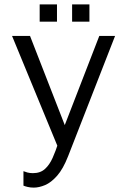

<svg xmlns="http://www.w3.org/2000/svg" viewBox="-20 -663 580 876"><path d="M134 193Q119 193 106.5 190Q94 187 87 184V118Q94 121 105 124Q116 127 130 127Q164 127 185 108Q206 89 220 57.5Q234 26 247 -14V15L35 -499H117L283 -73H268L433 -499H505L291 49Q268 108 240.5 139Q213 170 185.5 181.5Q158 193 134 193ZM309 -564V-643H388V-564ZM161 -564V-643H240V-564Z"/></svg>

Font: Maven Pro VF Beta
Style: Regular
Weight: 400
Designer: Joe Prince
Foundry: Joe Prince
Version: Version 2.002